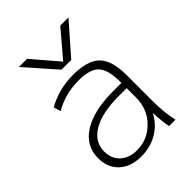

<svg xmlns="http://www.w3.org/2000/svg" viewBox="-219 -860 977 977"><g transform="rotate(-45 269.0 -371.5)"><path d="M453 -753 310 -590H240L96 -753H155L274 -614H276L394 -753ZM263 -530Q367 -530 411 -485.5Q455 -441 455 -333V-140Q455 -70 470 0H424Q415 -46 413 -103H411Q384 -51 332.5 -20.5Q281 10 215 10Q141 10 97 -30.5Q53 -71 53 -140Q53 -228 130.5 -277.5Q208 -327 351 -327H408V-332Q408 -421 376.5 -455.5Q345 -490 263 -490Q166 -490 88 -444L76 -482Q160 -530 263 -530ZM99 -142Q99 -90 132.5 -59Q166 -28 223 -28Q298 -28 353 -83.5Q408 -139 408 -222V-289H351Q230 -289 164.5 -250Q99 -211 99 -142Z"/></g></svg>

Font: M PLUS 1p Light
Style: Regular
Weight: 300
Version: Version 1.061